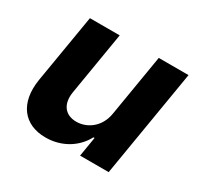

<svg xmlns="http://www.w3.org/2000/svg" viewBox="-124 -691 870 845"><g transform="rotate(30 311.0 -268.5)"><path d="M403.4 -232.2C391.7 -159.1 335.6 -120.7 281.2 -120.7C223.7 -120.7 193.5 -160.9 203.8 -225.1L257.1 -545.5H105.8L47.6 -198.2C27 -70.7 88.4 7.1 198.2 7.1C280.2 7.1 347.7 -35.2 381.4 -99.1H387.1L370.7 0H516L606.9 -545.5H455.6Z"/></g></svg>

Font: Magic Ui Pro
Style: Bold Italic
Weight: 700
Italic angle: -9.39999°
Designer: Stefan Endress, Andreas Faust
Version: Version 1.000;FEAKit 1.0